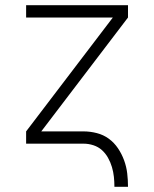

<svg xmlns="http://www.w3.org/2000/svg" viewBox="-20 -550 590 735"><path d="M418 165Q418 146 416 127Q414 108 408.5 89.5Q403 71 393.5 54Q384 37 370 24.5Q356 12 337.5 6Q319 0 300 0H80V-47L412 -483H80V-530H470V-483L138 -47H300Q325 -47 350.5 -40.5Q376 -34 396.5 -19Q417 -4 431.5 17.5Q446 39 455 63.5Q464 88 467 113.5Q470 139 470 165Z"/></svg>

Font: Lode Dark
Style: Regular
Weight: 400
Monospace: yes
Designer: Belleve Invis
Foundry: Belleve Invis
Version: Version 29.2.0; ttfautohint (v1.8.3)